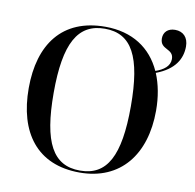

<svg xmlns="http://www.w3.org/2000/svg" viewBox="-85 -856 966 953"><g transform="rotate(10 398.0 -380.0)"><path d="M377 10C583 10 698 -137 698 -358C698 -428 686 -490 664 -543C757 -578 789 -636 789 -698C789 -743 763 -770 722 -770C685 -770 664 -748 664 -717C664 -658 731 -679 731 -624C731 -588 700 -566 660 -552C611 -660 515 -725 378 -725C161 -725 56 -580 56 -359C56 -137 161 10 377 10ZM377 0C241 0 182 -107 182 -358C182 -608 242 -715 378 -715C513 -715 571 -608 571 -358C571 -107 513 0 377 0Z"/></g></svg>

Font: Noto Serif Display Medium
Style: Regular
Weight: 500
Designer: Monotype Design Team
Foundry: Monotype Imaging Inc.
Version: Version 2.009